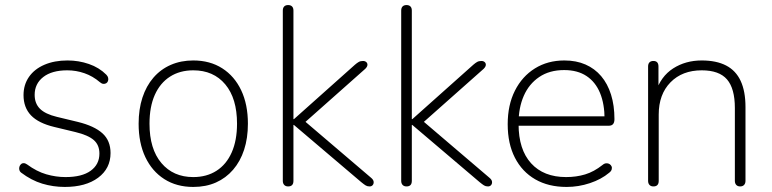

<svg xmlns="http://www.w3.org/2000/svg" viewBox="-20 -731 3050 759"><path d="M236 8Q190 8 147 -5Q104 -18 63 -49Q58 -53 56.5 -59Q55 -65 56.5 -71Q58 -77 62.5 -81.5Q67 -86 73.5 -86Q80 -86 87 -81Q125 -53 163 -42Q201 -31 239 -31Q304 -31 338.5 -56Q373 -81 373 -124Q373 -158 350.5 -177.5Q328 -197 278 -209L195 -229Q132 -244 102.5 -275Q73 -306 73 -355Q73 -396 94.5 -427Q116 -458 155.5 -475Q195 -492 247 -492Q291 -492 331.5 -478Q372 -464 400 -436Q406 -430 407.5 -423.5Q409 -417 407 -411Q405 -405 400 -402Q395 -399 388.5 -399.5Q382 -400 375 -406Q347 -430 314 -441.5Q281 -453 246 -453Q185 -453 151 -426.5Q117 -400 117 -356Q117 -322 138 -301Q159 -280 205 -269L288 -249Q353 -233 385 -204Q417 -175 417 -126Q417 -65 368 -28.5Q319 8 236 8Z M744 8Q678 8 629.5 -23Q581 -54 554.5 -110Q528 -166 528 -242Q528 -299 543 -345Q558 -391 586.5 -424Q615 -457 655 -474.5Q695 -492 744 -492Q810 -492 858.5 -461Q907 -430 933.5 -374Q960 -318 960 -242Q960 -185 945 -139Q930 -93 901.5 -60Q873 -27 833.5 -9.5Q794 8 744 8ZM744 -31Q797 -31 836 -56Q875 -81 896 -128.5Q917 -176 917 -242Q917 -342 870.5 -397.5Q824 -453 744 -453Q691 -453 652 -428Q613 -403 592 -356Q571 -309 571 -242Q571 -142 618 -86.5Q665 -31 744 -31Z M1119 6Q1109 6 1103.5 0Q1098 -6 1098 -16V-689Q1098 -700 1103.5 -705.5Q1109 -711 1119 -711Q1129 -711 1134.5 -705.5Q1140 -700 1140 -689V-260H1142L1383 -475Q1391 -482 1398 -486Q1405 -490 1415 -490Q1423 -490 1428 -485.5Q1433 -481 1432.5 -474Q1432 -467 1424 -459L1167 -231V-267L1446 -29Q1456 -21 1457 -13Q1458 -5 1453.5 0.5Q1449 6 1441 6Q1432 6 1425.5 2Q1419 -2 1408 -11L1142 -237H1140V-16Q1140 6 1119 6Z M1587 6Q1577 6 1571.5 0Q1566 -6 1566 -16V-689Q1566 -700 1571.5 -705.5Q1577 -711 1587 -711Q1597 -711 1602.5 -705.5Q1608 -700 1608 -689V-260H1610L1851 -475Q1859 -482 1866 -486Q1873 -490 1883 -490Q1891 -490 1896 -485.5Q1901 -481 1900.5 -474Q1900 -467 1892 -459L1635 -231V-267L1914 -29Q1924 -21 1925 -13Q1926 -5 1921.5 0.5Q1917 6 1909 6Q1900 6 1893.5 2Q1887 -2 1876 -11L1610 -237H1608V-16Q1608 6 1587 6Z M2220 8Q2148 8 2096 -22Q2044 -52 2015.5 -107.5Q1987 -163 1987 -240Q1987 -316 2015.5 -372.5Q2044 -429 2094.5 -460.5Q2145 -492 2211 -492Q2258 -492 2294.5 -476Q2331 -460 2356.5 -430Q2382 -400 2395.5 -357Q2409 -314 2409 -260Q2409 -247 2403.5 -240.5Q2398 -234 2387 -234H2014V-271H2387L2370 -259Q2370 -320 2352 -363.5Q2334 -407 2298.5 -430.5Q2263 -454 2210 -454Q2152 -454 2111.5 -426.5Q2071 -399 2050.5 -352Q2030 -305 2030 -245V-240Q2030 -140 2079.5 -85.5Q2129 -31 2218 -31Q2258 -31 2293 -41.5Q2328 -52 2362 -79Q2369 -85 2376.5 -85.5Q2384 -86 2389.5 -82.5Q2395 -79 2397.5 -73.5Q2400 -68 2398 -61Q2396 -54 2388 -48Q2357 -22 2312 -7Q2267 8 2220 8Z M2563 6Q2553 6 2547.5 0Q2542 -6 2542 -16V-468Q2542 -479 2547.5 -484.5Q2553 -490 2563 -490Q2573 -490 2578 -484.5Q2583 -479 2583 -468V-366H2572Q2592 -429 2641 -460.5Q2690 -492 2754 -492Q2812 -492 2850.5 -472Q2889 -452 2908 -411Q2927 -370 2927 -308V-16Q2927 -6 2921.5 0Q2916 6 2906 6Q2896 6 2890.5 0Q2885 -6 2885 -16V-304Q2885 -381 2854 -417Q2823 -453 2754 -453Q2677 -453 2630.5 -405.5Q2584 -358 2584 -278V-16Q2584 6 2563 6Z"/></svg>

Font: Nunito ExtraLight
Style: Regular
Weight: 200
Designer: Vernon Adams
Foundry: Vernon Adams
Version: Version 3.602;April 4, 2023;FontCreator 14.0.0.2856 64-bit